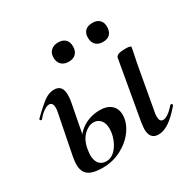

<svg xmlns="http://www.w3.org/2000/svg" viewBox="-133 -702 852 850"><g transform="rotate(-30 293.0 -277.0)"><path d="M404 -43Q404 -52 408 -80L460 -376Q463 -394 508 -394Q537 -394 537 -387L533 -365Q523 -318 522 -312L482 -89Q479 -76 479 -65Q479 -37 497 -37Q521 -37 558 -79Q559 -80 561 -80Q565 -80 567 -76.5Q569 -73 566 -70Q531 -29 502.5 -10Q474 9 448 9Q404 9 404 -43ZM65 -58Q65 -73 70 -100L109 -297Q112 -311 112 -321Q112 -349 93 -349Q82 -349 66 -338.5Q50 -328 33 -307Q32 -306 30 -306Q26 -306 24 -309.5Q22 -313 25 -316Q70 -360 94.5 -377.5Q119 -395 144 -395Q166 -395 176.5 -382.5Q187 -370 187 -344Q187 -326 183 -306L143 -98Q139 -72 139 -64Q139 -35 152 -19.5Q165 -4 189 -4Q213 -4 232 -23Q251 -42 261.5 -69.5Q272 -97 272 -122Q272 -151 258.5 -166.5Q245 -182 224 -182Q198 -182 174.5 -159.5Q151 -137 143 -98L128 -99Q137 -152 178 -183.5Q219 -215 276 -215Q311 -215 332 -197Q353 -179 353 -146Q353 -109 327.5 -72Q302 -35 257.5 -11Q213 13 159 13Q111 13 88 -3.5Q65 -20 65 -58ZM214 -519Q214 -541 228 -554Q242 -567 265 -567Q288 -567 301 -554.5Q314 -542 314 -519Q314 -495 301 -482Q288 -469 265 -469Q241 -469 227.5 -482Q214 -495 214 -519ZM390 -519Q390 -542 403 -554Q416 -566 440 -566Q463 -566 475.5 -553.5Q488 -541 488 -519Q488 -495 475.5 -482Q463 -469 440 -469Q416 -469 403 -482Q390 -495 390 -519Z"/></g></svg>

Font: Cormorant Garamond SemiBold
Style: Italic
Weight: 600
Italic angle: -10°
Designer: Christian Thalmann (Catharsis Fonts)
Foundry: Catharsis Fonts
Version: Version 4.000